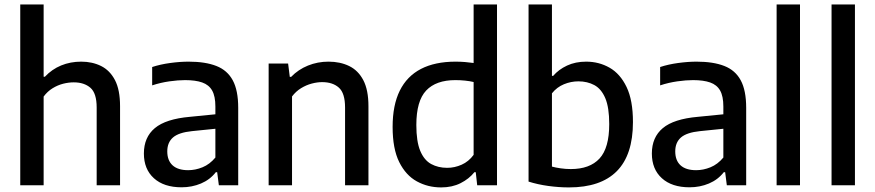

<svg xmlns="http://www.w3.org/2000/svg" viewBox="-20 -828 3911 858"><path d="M70.5 0V-808H175V-485H180.5Q212 -518.5 253.2 -535.5Q294.5 -552.5 343 -552.5Q392.5 -552.5 431.8 -533Q471 -513.5 493.8 -470Q516.5 -426.5 516.5 -353.5V0H412V-347.5Q412 -411.5 384 -435.8Q356 -460 309.5 -460Q286.5 -460 262 -453.8Q237.5 -447.5 214.8 -433.5Q192 -419.5 175 -396.5V0Z M791.5 9Q712.5 9 667.8 -31.5Q623 -72 623 -142Q623 -214.5 672 -255.5Q721 -296.5 829 -306L965.5 -319.5L976 -256L838 -242Q779 -236 753.2 -213.8Q727.5 -191.5 727.5 -151.5Q727.5 -111 751.2 -89.2Q775 -67.5 821 -67.5Q853 -67.5 885 -80.5Q917 -93.5 942.5 -124V-352Q942.5 -398 928 -423.5Q913.5 -449 883.5 -459.5Q853.5 -470 807 -470Q776 -470 737 -464.5Q698 -459 660 -446.5V-528.5Q696.5 -540.5 740.5 -546.5Q784.5 -552.5 823 -552.5Q897.5 -552.5 946.8 -533.2Q996 -514 1020.2 -469Q1044.5 -424 1044.5 -346V0H958L950.5 -58.5H944.5Q918.5 -25 878.2 -8Q838 9 791.5 9Z M1180.5 0V-544H1267.5L1275 -484.5H1281Q1313 -517.5 1356.2 -535Q1399.5 -552.5 1448 -552.5Q1500 -552.5 1540.2 -533Q1580.5 -513.5 1603.5 -469.8Q1626.5 -426 1626.5 -353V0H1522V-347.5Q1522 -411.5 1494.5 -436.2Q1467 -461 1419.5 -461Q1397.5 -461 1373 -454.5Q1348.5 -448 1325.5 -434Q1302.5 -420 1285 -397V0Z M1951.5 9.5Q1892 9.5 1842.8 -17.5Q1793.5 -44.5 1764 -103.8Q1734.5 -163 1734.5 -261Q1734.5 -358 1766.5 -422.8Q1798.5 -487.5 1861.2 -520Q1924 -552.5 2016 -552.5Q2037 -552.5 2058 -550.8Q2079 -549 2096.5 -546.5V-808H2201V0H2112.5L2106 -58.5H2100Q2076 -28.5 2038.2 -9.5Q2000.5 9.5 1951.5 9.5ZM1978.5 -78Q2011.5 -78 2043 -92Q2074.5 -106 2096.5 -136V-461.5Q2080 -465.5 2058.2 -467.8Q2036.5 -470 2015 -470Q1928.5 -470 1884.5 -423.5Q1840.5 -377 1840.5 -269.5Q1840.5 -195.5 1858 -153.8Q1875.5 -112 1906.8 -95Q1938 -78 1978.5 -78Z M2522.5 9.5Q2477.5 9.5 2430.2 3Q2383 -3.5 2342 -16.5V-808H2446.5V-489H2452Q2476.5 -517.5 2514 -535Q2551.5 -552.5 2599.5 -552.5Q2656.5 -552.5 2704 -525.5Q2751.5 -498.5 2780 -439.2Q2808.5 -380 2808.5 -282.5Q2808.5 -136 2736.5 -63.2Q2664.5 9.5 2522.5 9.5ZM2531 -72.5Q2615.5 -72.5 2659 -119.5Q2702.5 -166.5 2702.5 -273.5Q2702.5 -348 2684.8 -389.5Q2667 -431 2635.8 -447.8Q2604.5 -464.5 2564.5 -464.5Q2531.5 -464.5 2500 -451.5Q2468.5 -438.5 2446.5 -411V-83.5Q2463 -79 2485.2 -75.8Q2507.5 -72.5 2531 -72.5Z M3061.5 9Q2982.5 9 2937.8 -31.5Q2893 -72 2893 -142Q2893 -214.5 2942 -255.5Q2991 -296.5 3099 -306L3235.5 -319.5L3246 -256L3108 -242Q3049 -236 3023.2 -213.8Q2997.5 -191.5 2997.5 -151.5Q2997.5 -111 3021.2 -89.2Q3045 -67.5 3091 -67.5Q3123 -67.5 3155 -80.5Q3187 -93.5 3212.5 -124V-352Q3212.5 -398 3198 -423.5Q3183.5 -449 3153.5 -459.5Q3123.5 -470 3077 -470Q3046 -470 3007 -464.5Q2968 -459 2930 -446.5V-528.5Q2966.5 -540.5 3010.5 -546.5Q3054.5 -552.5 3093 -552.5Q3167.5 -552.5 3216.8 -533.2Q3266 -514 3290.2 -469Q3314.5 -424 3314.5 -346V0H3228L3220.5 -58.5H3214.5Q3188.5 -25 3148.2 -8Q3108 9 3061.5 9Z M3450.5 0V-808H3555V0Z M3696 0V-808H3800.5V0Z"/></svg>

Font: Encode Sans Condensed Thin Medium
Style: Regular
Weight: 500
Version: Version 3.002